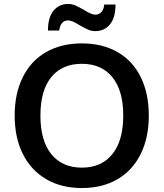

<svg xmlns="http://www.w3.org/2000/svg" viewBox="-20 -940 826 969"><path d="M54 -357Q54 -468 95 -550.5Q136 -633 212.5 -677Q289 -721 393 -721Q497 -721 573.5 -677Q650 -633 690.5 -550.5Q731 -468 731 -357Q731 -245 690 -162.5Q649 -80 573 -35.5Q497 9 393 9Q290 9 213.5 -35.5Q137 -80 95.5 -162.5Q54 -245 54 -357ZM602 -357Q602 -483 547 -550.5Q492 -618 393 -618Q294 -618 239 -551Q184 -484 184 -357Q184 -230 239 -162Q294 -94 393 -94Q492 -94 547 -162Q602 -230 602 -357ZM324 -920Q343 -920 359.5 -913Q376 -906 404 -890Q441 -866 461 -866Q481 -866 492.5 -880Q504 -894 506 -917H563Q563 -851 535 -817Q507 -783 461 -783Q442 -783 425.5 -790Q409 -797 381 -813Q344 -837 324 -837Q304 -837 292.5 -823Q281 -809 279 -786H222Q222 -852 250 -886Q278 -920 324 -920Z"/></svg>

Font: Muli
Style: Bold
Weight: 700
Designer: Vernon Adams
Foundry: Vernon Adams
Version: Version 2.001